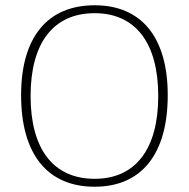

<svg xmlns="http://www.w3.org/2000/svg" viewBox="-20 -699 716 728"><path d="M339 9C160 9 60 -114 60 -338C60 -558 160 -679 339 -679C516 -679 616 -558 616 -338C616 -114 516 9 339 9ZM96 -335C96 -134 182 -21 339 -21C494 -21 580 -134 580 -335C580 -536 494 -649 339 -649C182 -649 96 -536 96 -335Z"/></svg>

Font: LT Wave Text Thin
Style: Regular
Weight: 100
Designer: Daniel Lyons
Version: Version 2.5 (Glyphs App)